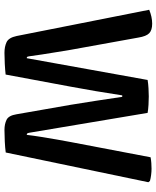

<svg xmlns="http://www.w3.org/2000/svg" viewBox="64 -794 736 904"><g transform="rotate(90 432.0 -342.0)"><path d="M26 -676.5Q41.5 -683 58.5 -686.8Q75.5 -690.5 91.5 -690.5Q122 -690.5 136.5 -676.5Q151 -662.5 157 -625L214.5 -307Q219 -279.5 225 -243Q231 -206.5 236.5 -171.2Q242 -136 245 -112Q246.5 -103 248.2 -101.5Q250 -100 254 -100L356.5 -669Q374 -672 395.8 -673.2Q417.5 -674.5 434 -674.5Q451.5 -674.5 473.5 -673.2Q495.5 -672 511.5 -669L605 -112Q606.5 -103.5 608.8 -101.8Q611 -100 615 -100Q618.5 -130 624.5 -167.5Q630.5 -205 637 -242.2Q643.5 -279.5 649 -308L720.5 -683Q733.5 -685.5 747.8 -686.5Q762 -687.5 774.5 -687.5Q788.5 -687.5 804 -685.5Q819.5 -683.5 832 -680L838 -672.5L698 -1Q676.5 2 645.8 3.5Q615 5 592 5Q564.5 5 544.2 -4.8Q524 -14.5 518 -52L473.5 -306.5Q465 -358 454.8 -424Q444.5 -490 436 -549.5H429Q420 -490 409 -424.5Q398 -359 388 -306.5L331 -0.5Q309 2 280.5 3.5Q252 5 229 5Q200 5 178.8 -4.8Q157.5 -14.5 149.5 -52.5Z"/></g></svg>

Font: Signika Medium
Style: Regular
Weight: 500
Designer: Anna Giedry
Foundry: Anna Giedry
Version: Version 2.000